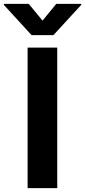

<svg xmlns="http://www.w3.org/2000/svg" viewBox="-96 -974 440 994"><path d="M200.4 -727.5V0H46.9V-727.5ZM52.9 -953.9 124.2 -867.2 195.1 -953.9H324.4V-948.6L180.5 -792H67.6L-76 -948.6V-953.9Z"/></svg>

Font: Inter Tight
Style: Regular
Weight: 400
Designer: Rasmus Andersson
Foundry: rsms
Version: Version 3.002